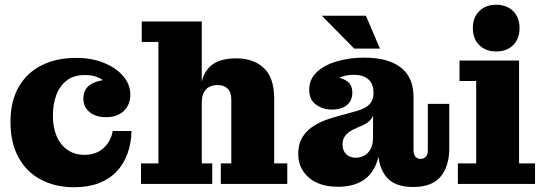

<svg xmlns="http://www.w3.org/2000/svg" viewBox="-20 -772 2282 806"><path d="M292 14Q213 14 152.5 -17.5Q92 -49 58 -110.5Q24 -172 24 -260Q24 -347 58.5 -407Q93 -467 155 -498Q217 -529 300 -529L336 -457Q290 -457 260.5 -434.5Q231 -412 216.5 -373.5Q202 -335 202 -286Q202 -238 217.5 -201Q233 -164 263 -143Q293 -122 335 -122Q361 -122 381.5 -130Q402 -138 416.5 -152Q431 -166 440.5 -184Q450 -202 453 -222H532Q531 -170 515 -126.5Q499 -83 469 -51.5Q439 -20 394.5 -3Q350 14 292 14ZM425 -280Q382 -280 356 -301.5Q330 -323 330 -358Q330 -399 362 -418.5Q394 -438 449 -438L450 -387Q441 -407 426 -423Q411 -439 389 -448Q367 -457 336 -457L300 -529Q365 -529 416.5 -508Q468 -487 497.5 -452Q527 -417 527 -375Q527 -332 499.5 -306Q472 -280 425 -280Z M572 0V-86H645V-596H575V-682H827V-86H871V0ZM907 0V-86H951V-355Q951 -385 935.5 -400Q920 -415 894 -415Q876 -415 861 -408.5Q846 -402 836.5 -385.5Q827 -369 827 -339L817 -338Q817 -396 829.5 -438.5Q842 -481 876 -504Q910 -527 973 -527Q1044 -527 1087.5 -486.5Q1131 -446 1131 -358V-86H1186V0Z M1373 -312Q1336 -312 1307 -332.5Q1278 -353 1278 -395Q1278 -440 1310.5 -470Q1343 -500 1396 -515Q1449 -530 1509 -530Q1610 -530 1663.5 -488Q1717 -446 1716 -361L1548 -380Q1548 -422 1525 -440Q1502 -458 1466 -458Q1440 -458 1418.5 -451Q1397 -444 1381.5 -431Q1366 -418 1357 -400L1358 -450Q1405 -450 1432 -434.5Q1459 -419 1459 -383Q1459 -350 1436.5 -331Q1414 -312 1373 -312ZM1714 13Q1637 13 1602 -29Q1567 -71 1567 -147V-162H1546V-287H1542L1548 -332V-380L1716 -361V-140Q1716 -124 1724 -114.5Q1732 -105 1745 -105Q1760 -105 1768 -114.5Q1776 -124 1776 -140V-336H1866V-149Q1866 -75 1830 -31Q1794 13 1714 13ZM1399 12Q1321 12 1276.5 -26.5Q1232 -65 1232 -125Q1232 -170 1252 -200Q1272 -230 1307 -249.5Q1342 -269 1387 -281L1474 -305Q1499 -312 1515 -321.5Q1531 -331 1539.5 -345.5Q1548 -360 1548 -381L1551 -287H1546Q1541 -273 1528.5 -262Q1516 -251 1496 -243L1477 -235Q1458 -227 1445 -217.5Q1432 -208 1425 -195.5Q1418 -183 1418 -166Q1418 -140 1433 -125Q1448 -110 1473 -110Q1493 -110 1509.5 -119Q1526 -128 1536 -147Q1546 -166 1546 -197L1576 -186Q1576 -118 1555 -74Q1534 -30 1494.5 -9Q1455 12 1399 12ZM1467 -568 1331 -706H1516L1575 -568Z M1902 0V-86H1979V-432H1909V-518H2159V-86H2226V0ZM2063 -556Q2019 -556 1992 -582.5Q1965 -609 1965 -654Q1965 -699 1992 -725.5Q2019 -752 2063 -752Q2107 -752 2134 -725.5Q2161 -699 2161 -654Q2161 -609 2134 -582.5Q2107 -556 2063 -556Z"/></svg>

Font: Montagu Slab 144pt
Style: Bold
Weight: 700
Designer: Florian Karsten
Foundry: Florian Karsten
Version: Version 1.000